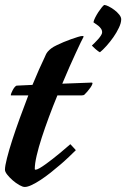

<svg xmlns="http://www.w3.org/2000/svg" viewBox="-74 -720 504 767"><path d="M24.9 26.9Q16.6 26.9 3.2 19.3Q-10.3 11.7 -22.9 0.7Q-35.6 -10.3 -44.9 -22Q-54.2 -33.7 -54.2 -42Q-54.2 -56.6 -46.1 -88.4Q-38.1 -120.1 -24.9 -160.9Q-11.7 -201.7 5.1 -248Q22 -294.4 39.1 -338.9H-29.8H-30.3Q-30.8 -338.9 -30.8 -339.8Q-30.8 -342.8 -28.6 -348.4Q-26.4 -354 -23.2 -360.1Q-20 -366.2 -15.9 -371.3Q-11.7 -376.5 -7.8 -377.9L55.7 -380.9Q69.3 -414.1 81.8 -442.1Q94.2 -470.2 104 -490.2Q106.4 -495.6 109.1 -501.7Q111.8 -507.8 116.9 -513.9Q122.1 -520 130.6 -526.6Q139.2 -533.2 153.8 -540Q164.6 -545.4 179.9 -551.8Q195.3 -558.1 210.2 -563.5Q225.1 -568.8 237.3 -572.5Q249.5 -576.2 254.9 -576.2Q259.8 -576.2 259.8 -574.2V-573.2Q259.8 -572.8 258.8 -570.8Q255.9 -565.9 248 -549.6Q240.2 -533.2 228.8 -508.5Q217.3 -483.9 203.4 -452.4Q189.5 -420.9 174.8 -385.7L292 -390.1Q296.9 -390.1 294.9 -384.3Q293 -378.4 287.6 -370.6Q282.2 -362.8 275.1 -354.5Q268.1 -346.2 263.2 -341.8Q262.2 -340.8 259.3 -339.8Q256.3 -338.9 252 -338.9H155.3Q137.7 -296.4 121.6 -252.9Q105.5 -209.5 92.8 -170.4Q80.1 -131.3 72.5 -98.6Q64.9 -65.9 64.9 -44.9Q64.9 -42 67.9 -42Q73.2 -42 84 -48.1Q94.7 -54.2 108.2 -64Q121.6 -73.7 136.7 -85.4Q151.9 -97.2 165.5 -108.6Q179.2 -120.1 190.2 -129.6Q201.2 -139.2 207 -144Q211.4 -139.6 217.5 -132.8Q223.6 -126 229 -120.1Q218.3 -109.4 202.1 -94Q186 -78.6 167.2 -62.5Q148.4 -46.4 128.2 -30.3Q107.9 -14.2 88.6 -1.5Q69.3 11.2 52.7 19Q36.1 26.9 24.9 26.9ZM410.2 -643.1Q410.2 -628.4 401.1 -609.4Q392.1 -590.3 379.2 -571.8Q366.2 -553.2 351.6 -536.9Q336.9 -520.5 325.2 -511.2Q323.2 -511.7 318.1 -515.4Q313 -519 307.6 -523.9Q302.2 -528.8 297.9 -533Q293.5 -537.1 293 -538.1Q297.4 -542 304.2 -548.8Q311 -555.7 317.6 -563Q324.2 -570.3 329.1 -577.9Q334 -585.4 334 -590.8Q334 -599.1 329.3 -605.7Q324.7 -612.3 318.6 -617.2Q312.5 -622.1 306.9 -625.5Q301.3 -628.9 299.3 -630.9Q300.8 -639.2 306.4 -650.1Q312 -661.1 318.8 -671.6Q325.7 -682.1 332.3 -690.2Q338.9 -698.2 342.3 -700.2Q348.6 -700.2 359.9 -694.6Q371.1 -689 382.3 -680.7Q393.6 -672.4 401.9 -662.1Q410.2 -651.9 410.2 -643.1Z"/></svg>

Font: Yesteryear
Style: Regular
Weight: 400
Designer: Astigmatic (AOETI)
Foundry: Astigmatic (AOETI)
Version: Version 1.000